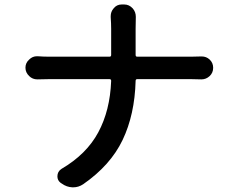

<svg xmlns="http://www.w3.org/2000/svg" viewBox="-20 -802 1040 851"><path d="M581.1 -558.6Q581.1 -550.8 587.9 -550.8H829.1Q849.6 -550.8 871.1 -551.8Q873 -551.8 874 -551.8Q894.5 -551.8 909.2 -538.1Q924.8 -523.4 924.8 -501.5Q924.8 -479.5 909.2 -464.8Q893.6 -450.2 873 -450.2Q872.1 -450.2 871.1 -450.2Q849.6 -451.2 828.1 -451.2H587.9Q581.1 -451.2 581.1 -443.4Q577.1 -293.9 523.4 -181.6Q469.7 -69.3 348.6 14.6Q328.1 28.3 304.7 28.3Q302.7 28.3 300.8 28.3Q275.4 27.3 253.9 11.7L248 7.8Q234.4 -2.9 234.4 -20.5Q234.4 -42 252.9 -53.7Q363.3 -118.2 415.5 -215.3Q467.8 -312.5 472.7 -443.4Q472.7 -451.2 465.8 -451.2H196.3Q169.9 -451.2 146.5 -450.2Q146.5 -450.2 145.5 -450.2Q124 -450.2 109.4 -464.8Q92.8 -480.5 92.8 -502Q92.8 -523.4 109.4 -538.1Q124 -552.7 143.6 -552.7Q145.5 -552.7 146.5 -552.7Q172.9 -550.8 194.3 -550.8H465.8Q472.7 -550.8 472.7 -558.6V-673.8Q472.7 -697.3 470.7 -725.6Q470.7 -727.5 470.7 -730.5Q470.7 -750 483.4 -764.6Q497.1 -782.2 519.5 -782.2H530.3Q552.7 -782.2 568.4 -764.6Q582 -749 582 -727.5L581.1 -673.8Z"/></svg>

Font: Gen Jyuu Gothic Medium
Style: Regular
Weight: 500
Designer: [Source Han Sans]
Ryoko NISHIZUKA  (kana & ideographs); Paul D. Hunt (Latin, Greek & Cyrillic); Wenlong ZHANG  (bopomofo
Version: Version 1.002.20150607